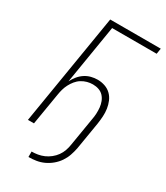

<svg xmlns="http://www.w3.org/2000/svg" viewBox="-223 -827 950 1102"><g transform="rotate(30 252.0 -276.0)"><path d="M157 183V147Q177 147 197.5 143.5Q218 140 237.5 131.5Q257 123 274.5 109Q292 95 304.5 77.5Q317 60 324 40Q331 20 334 0L365 -187Q369 -207 370 -227.5Q371 -248 369 -267.5Q367 -287 360 -305Q353 -323 340.5 -336.5Q328 -350 309.5 -356.5Q291 -363 270 -363Q251 -363 232.5 -358Q214 -353 197 -342.5Q180 -332 167 -316Q154 -300 145 -282.5Q136 -265 131 -247Q126 -229 123 -210L88 0H48L169 -735H504L498 -698H203L139 -308Q149 -328 163.5 -346Q178 -364 197 -376.5Q216 -389 237.5 -394.5Q259 -400 280 -400Q305 -400 328.5 -392Q352 -384 369 -367.5Q386 -351 395.5 -328.5Q405 -306 408.5 -282Q412 -258 410.5 -232.5Q409 -207 405 -181L375 0Q370 25 361.5 49.5Q353 74 338 96Q323 118 302 135.5Q281 153 257 164Q233 175 207.5 179Q182 183 157 183Z"/></g></svg>

Font: Iosevka Curly XLtObl
Style: Regular
Weight: 200
Italic angle: -9°
Monospace: yes
Designer: Belleve Invis
Foundry: Belleve Invis
Version: Version 11.1.0; ttfautohint (v1.8.3)